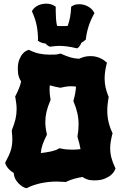

<svg xmlns="http://www.w3.org/2000/svg" viewBox="-20 -980 653 1026"><path d="M597.2 -80.1 595.2 -75.2Q595.2 -74.7 590.6 -65.4Q585.9 -56.2 573.5 -45.2Q561 -34.2 539.3 -25.1Q517.6 -16.1 483.9 -16.1Q461.9 -16.1 446.8 -21.2Q431.6 -26.4 420.9 -34.2Q398.4 -30.8 376.7 -24.7Q355 -18.6 334 -8.8L331.1 -6.8L328.1 -7.8Q315.9 -7.8 304.9 -8.8Q293.9 -9.8 282.2 -9.8Q242.7 -9.8 200.9 -1.5Q159.2 6.8 126 23.9L121.1 25.9L117.2 24.9Q118.7 25.4 109.9 22Q101.1 18.6 89.4 9.5Q77.6 0.5 66.7 -15.4Q55.7 -31.2 53.2 -56.2Q40 -63.5 31.5 -72Q22.9 -80.6 17.8 -87.9Q12.7 -95.2 10.7 -100.3Q8.8 -105.5 8.8 -106L7.8 -110.8L9.8 -115.2Q19 -131.8 25.9 -146.5Q32.7 -161.1 37.1 -175Q41.5 -189 43.7 -203.4Q45.9 -217.8 45.9 -234.9Q45.9 -254.9 43 -279.8L43.9 -286.1Q56.6 -316.9 62.7 -343.3Q68.8 -369.6 68.8 -396Q68.8 -411.1 66.9 -427Q64.9 -442.9 62 -460L61 -464.8L63 -467.8Q74.2 -489.7 81.5 -508.1Q88.9 -526.4 92.8 -544.9Q85.4 -554.7 80.3 -571Q75.2 -587.4 75.2 -610.8Q75.2 -642.1 83.3 -661.9Q91.3 -681.6 101.3 -692.9Q111.3 -704.1 119.6 -708Q127.9 -711.9 128.9 -711.9L133.8 -713.9L138.2 -711.9Q163.6 -699.2 189.5 -693.6Q215.3 -688 244.1 -688Q255.9 -688 271.5 -688.2Q287.1 -688.5 299.8 -692.9L304.2 -693.8L308.1 -691.9Q334.5 -679.7 356.9 -673.3Q379.4 -667 401.9 -666Q414.1 -671.4 429.2 -675.8Q444.3 -680.2 463.9 -680.2Q483.4 -680.2 498.5 -675.5Q513.7 -670.9 524.2 -665Q534.7 -659.2 540.3 -654.3Q545.9 -649.4 546.9 -648.9L551.8 -644L549.8 -638.2Q544.4 -616.7 541.7 -597.4Q539.1 -578.1 539.1 -560.1Q539.1 -535.6 544.2 -512.9Q549.3 -490.2 559.1 -465.8L561 -462.9L560.1 -459Q557.1 -440.4 555.2 -423.6Q553.2 -406.7 553.2 -390.1Q553.2 -358.4 559.8 -329.3Q566.4 -300.3 580.1 -271L582 -268.1L580.1 -263.2Q574.7 -241.7 571.8 -223.4Q568.8 -205.1 568.8 -188Q568.8 -162.1 575.2 -137.5Q581.5 -112.8 595.2 -84ZM250 -445.8 249 -442.9Q234.9 -409.7 228.5 -382.6Q222.2 -355.5 222.2 -329.1Q222.2 -313.5 224.1 -297.9Q226.1 -282.2 230 -265.1L231 -261.2L229 -256.8Q214.8 -228.5 207.3 -206.8Q199.7 -185.1 198.2 -162.1Q210 -163.6 223.6 -165.5Q237.3 -167.5 250.2 -170.2Q263.2 -172.9 274.7 -176.8Q286.1 -180.7 293.9 -186L297.9 -188L301.8 -187Q318.8 -183.1 335.2 -181.6Q351.6 -180.2 367.2 -180.2Q388.7 -180.2 410.2 -183.1Q407.7 -197.3 404.1 -212.6Q400.4 -228 395 -245.1L394 -251Q399.9 -283.7 399.9 -314.9Q399.9 -346.7 393.3 -375.7Q386.7 -404.8 374 -435.1L372.1 -439L373 -443.8Q378.4 -462.9 381.8 -481Q385.3 -499 386.2 -517.1Q379.4 -518.1 372.8 -518.6Q366.2 -519 359.9 -519Q346.2 -519 332.5 -517.1Q318.8 -515.1 303.2 -511.2L295.9 -512.2Q281.7 -514.6 270 -517.8Q258.3 -521 246.1 -523.9Q245.1 -516.6 245.1 -509.8Q245.1 -502.9 245.1 -496.1Q245.1 -485.4 246.3 -474.1Q247.6 -462.9 250 -450.2ZM484.9 -909.7 481.9 -904.8Q463.9 -871.6 453.4 -839.1Q442.9 -806.6 439 -772.5V-769.5L436 -766.6Q426.8 -758.3 415 -751.5Q408.2 -734.4 397 -724.6L392.1 -721.7L386.7 -722.7Q362.8 -728.5 340.1 -731.7Q317.4 -734.9 294.9 -734.9Q283.7 -734.9 272 -733.4Q260.3 -731.9 249 -730.5L241.7 -732.4Q231 -738.3 222.7 -747.6Q203.1 -749 188 -758.8L181.6 -762.7L183.1 -768.6Q183.1 -805.7 176.3 -841.8Q169.4 -877.9 152.8 -914.6L150.9 -920.9L153.8 -925.8Q160.2 -935.5 168.9 -942.1Q177.7 -948.7 187.7 -952.9Q197.8 -957 207.8 -958.7Q217.8 -960.4 227.1 -960.4Q254.9 -960.4 273.9 -946.8L277.8 -943.8V-920.9Q277.8 -899.4 279.3 -879.9Q280.8 -860.4 284.7 -841.8Q292.5 -840.8 300 -840.8Q307.6 -840.8 315.9 -840.8Q322.8 -840.8 329.3 -840.8Q335.9 -840.8 341.8 -841.8Q350.1 -864.3 354.5 -888.7Q358.9 -913.1 359.9 -938.5L360.8 -944.8L365.7 -947.8Q381.8 -957.5 402.8 -957.5Q428.7 -957.5 450.7 -945.1Q472.7 -932.6 481.9 -914.6Z"/></svg>

Font: Hanalei Fill
Style: Regular
Weight: 400
Version: Version 1.000